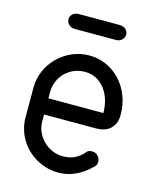

<svg xmlns="http://www.w3.org/2000/svg" viewBox="-109 -796 712 871"><g transform="rotate(15 247.0 -360.5)"><path d="M152 -650Q135 -650 124 -660.5Q113 -671 113 -686Q113 -700 124 -710Q135 -720 152 -720H345Q362 -720 373 -710Q384 -700 384 -686Q384 -671 373 -660.5Q362 -650 345 -650ZM118 -315H376Q376 -348 367 -377Q358 -406 341.5 -427.5Q325 -449 301.5 -461.5Q278 -474 248 -474Q220 -474 196.5 -464Q173 -454 155.5 -436.5Q138 -419 128 -395Q118 -371 118 -344ZM344 -121Q354 -134 372 -134Q389 -134 400 -122Q411 -110 411 -95Q411 -90 409.5 -84Q408 -78 403 -73Q332 -1 248 -1Q205 -1 167.5 -17Q130 -33 101.5 -60.5Q73 -88 56.5 -125.5Q40 -163 40 -206V-344Q40 -387 56.5 -424.5Q73 -462 101.5 -490Q130 -518 167.5 -534.5Q205 -551 248 -551Q291 -551 328.5 -534Q366 -517 394 -487Q422 -457 438 -416Q454 -375 454 -327Q454 -285 429.5 -262Q405 -239 362 -239H118V-206Q118 -180 128.5 -157Q139 -134 156.5 -116.5Q174 -99 197.5 -88.5Q221 -78 248 -78Q286 -78 310 -92.5Q334 -107 344 -121Z"/></g></svg>

Font: VDS Compensated
Style: Light
Weight: 300
Designer: artmaker
Foundry: artmaker
Version: Version 1.000 2012 initial release